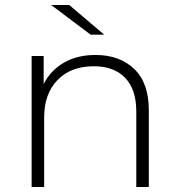

<svg xmlns="http://www.w3.org/2000/svg" viewBox="-20 -745 713 765"><path d="M106 0V-522H154V-410Q181 -464 234 -495Q287 -526 361 -526Q456 -526 514.5 -470.5Q573 -415 573 -305V0H523V-301Q523 -389 478.5 -435Q434 -481 354 -481Q262 -481 209 -426Q156 -371 156 -278V0ZM341 -607 184 -725H256L395 -607Z"/></svg>

Font: Montserrat Light
Style: Regular
Weight: 300
Designer: Julieta Ulanovsky
Foundry: Julieta Ulanovsky
Version: Version 9.000; ttfautohint (v1.8.4.7-5d5b)